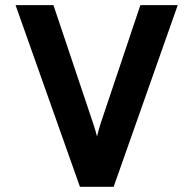

<svg xmlns="http://www.w3.org/2000/svg" viewBox="-20 -720 745 740"><path d="M418 0H288.1L40 -700.2H186L339.8 -242.2Q343.8 -231 347.4 -218Q351.1 -205.1 354 -193.8Q356.4 -204.6 359.9 -217.3Q363.3 -230 367.2 -242.2L521 -700.2H665Z"/></svg>

Font: Overpass
Style: Bold
Weight: 700
Designer: Delve Withrington
Foundry: Delve Fonts
Version: Version 1.001